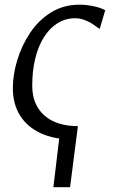

<svg xmlns="http://www.w3.org/2000/svg" viewBox="-20 -587 496 822"><path d="M291 10Q212.5 10 154.8 -16.5Q97 -43 66 -92.2Q35 -141.5 35 -210Q35 -267 53.8 -329.2Q72.5 -391.5 108.5 -445.8Q144.5 -500 198 -533.5Q251.5 -567 321.5 -567Q348 -567 378.8 -560.8Q409.5 -554.5 430.5 -543.5L407 -463.5L395.5 -470.5Q383 -481 367.2 -489.8Q351.5 -498.5 335.2 -503.8Q319 -509 303.5 -509Q261 -509 227 -488Q193 -467 168.5 -428.5Q144 -390 131 -337.2Q118 -284.5 118 -220.5Q118 -177 132.2 -144.8Q146.5 -112.5 172.5 -90.5Q198.5 -68.5 234 -57.8Q269.5 -47 313.5 -47ZM239 -39.5 313.5 -47 280 214.5H208.5Z"/></svg>

Font: Merriweather 20pt Light
Style: Italic
Weight: 300
Italic angle: -7.8°
Version: Version 2.101